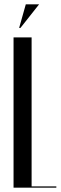

<svg xmlns="http://www.w3.org/2000/svg" viewBox="-20 -873 282 893"><path d="M127 -699V-6H242V0H43V-699ZM69 -743 100 -853H162L75 -743Z"/></svg>

Font: Moniqa SemBd Narrow Display
Style: Regular
Weight: 600
Width: 4
Designer: Rajesh Rajput
Foundry: Rajesh Rajput
Version: Version 1.000